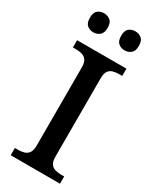

<svg xmlns="http://www.w3.org/2000/svg" viewBox="-230 -972 836 1032"><g transform="rotate(30 188.0 -456.0)"><path d="M35 0V-45H55Q75 -45 92 -50Q109 -55 119.5 -70Q130 -85 130 -113V-600Q130 -630 119.5 -644.5Q109 -659 92 -664Q75 -669 55 -669H35V-714H341V-669H322Q301 -669 284 -664Q267 -659 257 -644.5Q247 -630 247 -600V-113Q247 -85 257 -70Q267 -55 284.5 -50Q302 -45 322 -45H341V0ZM283 -794Q260 -794 244 -807.5Q228 -821 228 -853Q228 -886 244 -899Q260 -912 283 -912Q305 -912 321.5 -899Q338 -886 338 -853Q338 -821 321.5 -807.5Q305 -794 283 -794ZM89 -794Q66 -794 50 -807.5Q34 -821 34 -853Q34 -886 50 -899Q66 -912 89 -912Q111 -912 127.5 -899Q144 -886 144 -853Q144 -821 127.5 -807.5Q111 -794 89 -794Z"/></g></svg>

Font: Noto Serif Hebrew Medium
Style: Regular
Weight: 500
Version: Version 2.003